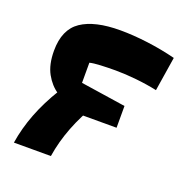

<svg xmlns="http://www.w3.org/2000/svg" viewBox="-107 -741 753 771"><g transform="rotate(20 269.5 -355.0)"><path d="M194 -267 131 -311V-316Q99 -337 78 -375Q57 -413 57 -472Q57 -563 114 -601.5Q171 -640 280 -640Q335 -640 397.5 -632Q460 -624 519 -609L496 -463Q454 -472 406 -477Q358 -482 317 -482Q284 -482 253 -480.5Q222 -479 207 -475V-389L399 -360V-267ZM32 -70Q42 -134 66.5 -197.5Q91 -261 131 -326H289Q249 -261 224.5 -197.5Q200 -134 190 -70Z"/></g></svg>

Font: Changa ExtraLight
Style: Bold
Weight: 700
Version: Version 3.002; ttfautohint (v1.8.2)